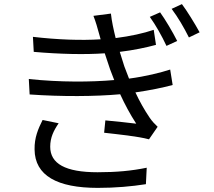

<svg xmlns="http://www.w3.org/2000/svg" viewBox="-20 -861 1040 933"><path d="M758 -801 708 -779C738 -737 766 -687 789 -638L841 -662C819 -706 782 -768 758 -801ZM864 -841 814 -818C845 -777 874 -727 898 -679L950 -704C926 -748 888 -809 864 -841ZM265 -262 187 -278C165 -234 147 -192 148 -135C149 -7 259 52 455 52C541 52 619 45 689 34L693 -46C620 -31 547 -24 454 -24C297 -24 224 -66 224 -148C224 -193 241 -227 265 -262ZM462 -695 469 -670C374 -664 260 -668 140 -682L144 -609C269 -598 392 -595 489 -602L515 -524L535 -472C422 -462 271 -461 120 -477L124 -402C279 -391 443 -392 564 -403C586 -355 612 -306 642 -260C610 -264 546 -271 492 -276L486 -216C555 -208 648 -199 704 -184L746 -245C731 -259 719 -272 708 -288C682 -326 658 -369 638 -412C708 -422 771 -435 819 -448L807 -523C760 -508 690 -490 607 -479L584 -539L562 -609C629 -617 690 -630 738 -643L727 -716C677 -699 613 -685 542 -676C532 -717 523 -757 519 -795L434 -784C445 -756 454 -725 462 -695Z"/></svg>

Font: Noto Sans Mono CJK SC
Style: Regular
Weight: 400
Designer: Ryoko NISHIZUKA 西塚涼子 (kana, bopomofo & ideographs); Paul D. Hunt (Latin, Greek & Cyrillic); Sandoll Communications 산돌커뮤니
Foundry: Adobe
Version: Version 2.004;hotconv 1.0.118;makeotfexe 2.5.65603